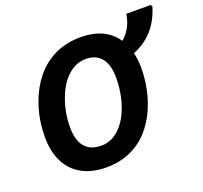

<svg xmlns="http://www.w3.org/2000/svg" viewBox="-131 -912 1137 1074"><g transform="rotate(-20 437.5 -375.0)"><path d="M60.5 -267.6Q60.5 -353 82.8 -430.4Q105 -507.8 146 -569.3Q187 -630.9 243.2 -668.5Q327.1 -724.6 437.5 -724.6Q585 -724.6 652.3 -625Q682.6 -651.4 700.2 -684.3Q717.8 -717.3 724.6 -759.8H869.6L875.5 -748Q828.6 -592.8 689 -538.1Q699.7 -498.5 699.7 -448.7Q699.7 -363.8 678.2 -285.6Q656.7 -207.5 616.5 -145.8Q576.2 -84 521.5 -46.9Q438.5 9.8 329.1 9.8Q244.1 9.8 183.8 -22.9Q123.5 -55.7 92 -117.9Q60.5 -180.2 60.5 -267.6ZM521.5 -277.3Q548.8 -353.5 548.8 -445.8Q548.8 -520 517.1 -560.1Q485.4 -600.1 424.3 -600.1Q365.2 -600.1 317.1 -556.6Q269 -513.2 240.2 -434.1Q211.4 -354.5 211.4 -270Q211.4 -192.9 244.6 -153.6Q277.8 -114.3 342.8 -114.3Q399.9 -114.3 447 -157Q494.1 -199.7 521.5 -277.3Z"/></g></svg>

Font: Viking Open Sans
Style: Bold Italic
Weight: 700
Italic angle: -12°
Foundry: Ascender Corporation
Version: Version 2.000